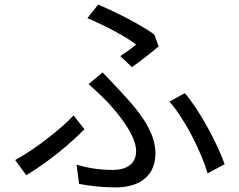

<svg xmlns="http://www.w3.org/2000/svg" viewBox="-20 -791 1040 835"><path d="M554 -499C591 -525 646 -569 670 -589L651 -641C592 -684 483 -739 407 -771L360 -712C436 -680 528 -632 572 -597C557 -584 529 -564 503 -547ZM324 9C368 17 423 24 485 24C557 24 656 -4 656 -125C656 -215 591 -303 498 -400C475 -425 450 -452 426 -476L365 -425C393 -401 423 -372 445 -350C499 -292 572 -201 572 -134C572 -70 518 -52 473 -52C411 -52 363 -60 313 -75ZM957 -77C926 -164 852 -306 784 -386L717 -349C785 -272 855 -131 883 -37ZM347 -229 300 -289C243 -228 128 -139 46 -95L94 -29C190 -86 289 -169 347 -229Z"/></svg>

Font: Noto Sans Mono CJK SC Regular
Style: Regular
Weight: 400
Designer: Ryoko NISHIZUKA (kana & ideographs); Paul D. Hunt (Latin, Greek & Cyrillic); Wenlong ZHANG (bopomofo); Sandoll Communica
Foundry: Adobe Systems Incorporated
Version: Version 1.005;PS 1.005;hotconv 1.0.96;makeotf.lib2.5.65012